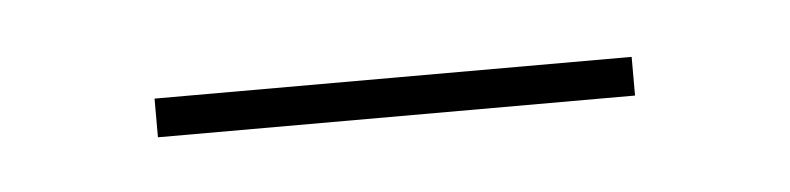

<svg xmlns="http://www.w3.org/2000/svg" viewBox="-22 -701 366 89"><g transform="rotate(-5 161.0 -656.0)"><path d="M50 -647H272V-665H50Z"/></g></svg>

Font: Fixel Variable
Style: Regular
Weight: 100
Width: 3
Designer: AlfaBravo + MacPaw
Foundry: Kyrylo Tkachov, Marchela Mozhyna, Serhii Makarenko, Maria Weinstein, Zakhar Kryvoshyya
Version: Version 1.211